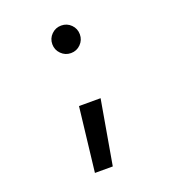

<svg xmlns="http://www.w3.org/2000/svg" viewBox="-135 -631 855 947"><g transform="rotate(-20 293.0 -157.0)"><path d="M293 -382.8Q263.2 -382.8 241.9 -404.1Q220.7 -425.3 220.7 -455.1Q220.7 -485.4 241.9 -506.3Q263.2 -527.3 293 -527.3Q323.2 -527.3 344.2 -506.3Q365.2 -485.4 365.2 -455.1Q365.2 -425.3 344.2 -404.1Q323.2 -382.8 293 -382.8ZM201.2 212.9 240.2 -124H353.5L294.9 212.9Z"/></g></svg>

Font: Cascadia Code PL
Style: Regular
Weight: 400
Monospace: yes
Designer: Aaron Bell
Foundry: Saja Typeworks
Version: Version 2102.003